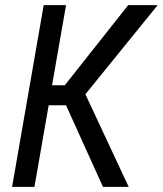

<svg xmlns="http://www.w3.org/2000/svg" viewBox="-20 -731 637 751"><path d="M170.4 -319.3H238.3L382.8 0H483.4L314 -362.3L596.7 -710.9H481.4L233.4 -397.5H183.6L238.3 -710.9H150.9L27.3 0H114.7Z"/></svg>

Font: Roboto Condensed
Style: Italic
Weight: 400
Designer: Google
Version: Version 1.000;PS 001.000;hotconv 1.0.88;makeotf.lib2.5.64775